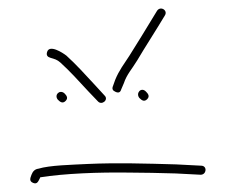

<svg xmlns="http://www.w3.org/2000/svg" viewBox="-20 -594 546 445"><path d="M279 -194C313 -194 349 -193 387 -192L445 -189C459 -189 461 -210 446 -210L388 -213C318 -215 250 -217 184 -214C145 -212 95 -211 69 -203C61 -202 56 -197 53 -189C50 -181 47 -174 57 -170C67 -166 69 -175 73 -182V-183C130 -192 208 -195 279 -194ZM248 -381C255 -378 259 -380 261 -387L267 -401C274 -422 286 -434 298 -454C315 -483 343 -526 362 -558C370 -570 352 -581 344 -569C332 -549 320 -530 308 -510C296 -491 287 -476 280 -465C267 -445 256 -431 247 -409L242 -395C239 -388 241 -384 248 -381ZM89 -473C87 -466 90 -462 97 -460C107 -457 112 -456 120 -449C141 -430 162 -407 185 -382L207 -359C216 -349 233 -363 222 -373L200 -397C177 -422 156 -445 134 -465C125 -472 94 -492 89 -473ZM303 -367C308 -362 314 -357 321 -364C328 -371 323 -377 318 -382C307 -393 294 -378 303 -367ZM114 -363C119 -358 125 -353 132 -360C139 -367 134 -373 129 -378C118 -387 105 -374 114 -363Z"/></svg>

Font: Be Happy
Style: Regular
Weight: 500
Designer: Mew Too
Foundry: Cannot Into Space Fonts
Version: Version 0.9977